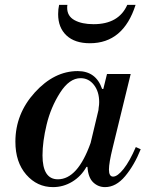

<svg xmlns="http://www.w3.org/2000/svg" viewBox="-20 -753 596 786"><path d="M398 -389H403L418 -450H515L441 -147Q426 -86 426 -59Q426 -30 443 -30Q461 -30 486 -61.5Q511 -93 536 -151L556 -142Q530 -77 492.5 -32Q455 13 410 13Q382 13 361.5 -6.5Q341 -26 338 -70H334Q312 -31 275.5 -9Q239 13 197 13Q132 13 87.5 -38Q43 -89 43 -173Q43 -287 122.5 -374.5Q202 -462 298 -462Q373 -462 398 -389ZM217 -19Q298 -19 351 -168L383 -302Q383 -306 384 -312.5Q385 -319 385.5 -324Q386 -329 386 -335Q386 -378 364.5 -405.5Q343 -433 310 -433Q264 -433 226 -373.5Q188 -314 171 -243.5Q154 -173 154 -117Q154 -19 217 -19ZM222 -733H256Q255 -729 255 -721Q255 -687 285 -670.5Q315 -654 363 -654Q466 -654 501 -733H535Q485 -576 348 -576Q286 -576 252 -608Q218 -640 218 -695Q218 -716 222 -733Z"/></svg>

Font: Libre Bodoni
Style: Italic
Weight: 400
Italic angle: -13°
Designer: Pablo Impallari, Rodrigo Fuenzalida
Foundry: Pablo Impallari, Rodrigo Fuenzalida
Version: Version 1.001